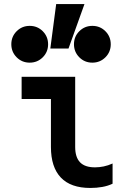

<svg xmlns="http://www.w3.org/2000/svg" viewBox="-20 -920 640 950"><path d="M352 -193Q352 -142 376 -117Q400 -92 450 -92Q471 -92 493 -96.5Q515 -101 537 -111V-11Q514 0 486 5Q458 10 427 10Q330 10 281 -41.5Q232 -93 232 -193V-430H87V-540H352ZM36 -701.1Q36 -663 62.4 -636.5Q88.8 -610 126.9 -610Q165 -610 191.5 -636.4Q218 -662.8 218 -700.9Q218 -739 191.6 -765.5Q165.2 -792 127.1 -792Q89 -792 62.5 -765.6Q36 -739.2 36 -701.1ZM346 -701.1Q346 -663 372.4 -636.5Q398.8 -610 436.9 -610Q475 -610 501.5 -636.4Q528 -662.8 528 -700.9Q528 -739 501.6 -765.5Q475.2 -792 437.1 -792Q399 -792 372.5 -765.6Q346 -739.2 346 -701.1ZM398 -900H258L229 -680H319Z"/></svg>

Font: CommitMonoV142 ExtLt
Style: Regular
Weight: 200
Monospace: yes
Designer: Eigil Nikolajsen
Foundry: Eigil Nikolajsen
Version: Version 1.142